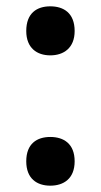

<svg xmlns="http://www.w3.org/2000/svg" viewBox="-20 -574 319 607"><path d="M63 -476C63 -422 97 -399 139 -399C181 -399 216 -422 216 -476C216 -533 181 -554 139 -554C97 -554 63 -533 63 -476ZM63 -64C63 -9 97 13 139 13C181 13 216 -9 216 -64C216 -120 181 -141 139 -141C97 -141 63 -120 63 -64Z"/></svg>

Font: Noto Sans Georgian Semi
Style: Regular
Weight: 600
Designer: Monotype Design Team
Foundry: Monotype Imaging Inc.
Version: Version 1.901